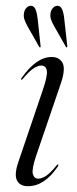

<svg xmlns="http://www.w3.org/2000/svg" viewBox="-20 -634 266 662"><path d="M112 -18Q123.5 -18 138.2 -27.2Q153 -36.5 175 -63.5Q178.5 -68 180.5 -67Q182.5 -65.5 179.5 -60Q133.5 8 76.5 8Q48.5 8 38.5 -12Q28.5 -32 43 -74.5L126 -319Q144.5 -372 141.5 -390Q138.5 -408 122 -408Q111.5 -408 96.5 -398.8Q81.5 -389.5 58.5 -362Q55.5 -358 53 -359.5Q51.5 -360.5 54 -364.5Q105 -437.5 158 -437.5Q185 -437.5 195.8 -416.8Q206.5 -396 190 -347L104.5 -96.5Q89 -50.5 93.2 -34.2Q97.5 -18 112 -18ZM110 -567.5 119.8 -476.5Q120.6 -472.5 119.4 -471Q117.1 -469.5 115.1 -472.5L74 -545Q67.8 -556.5 64 -567.5Q60.3 -578.5 63.4 -592.5Q65.4 -601 72.1 -607.8Q78.7 -614.5 88.1 -614Q97.9 -613 102.8 -600.8Q107.7 -588.5 110 -567.5ZM201.7 -567.5 211.9 -476.5Q212.6 -472.5 211.1 -471Q209.1 -469.5 207.2 -472.5L166 -545Q159.4 -556.5 155.7 -567.5Q151.9 -578.5 155.1 -592.5Q157 -601 163.7 -607.8Q170.4 -614.5 179.7 -614Q189.5 -613 194.6 -600.8Q199.7 -588.5 201.7 -567.5Z"/></svg>

Font: Fraunces 144pt Light
Style: Italic
Weight: 300
Italic angle: -16°
Version: Version 1.000;[0bf87f6ff]